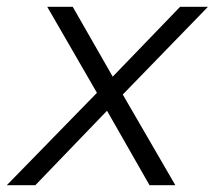

<svg xmlns="http://www.w3.org/2000/svg" viewBox="-55 -545 632 565"><path d="M-35 0 248 -290 240 -255 84 -525H159L289 -298L257 -299L475 -525H557L288 -248L294 -288L461 0H385L248 -240H280L49 0Z"/></svg>

Font: MOST Montserrat
Style: Italic
Weight: 400
Italic angle: -11.3°
Designer: Julieta Ulanovsky
Foundry: Julieta Ulanovsky
Version: Version 8.000;March 11, 2024;FontCreator 15.0.0.2926 64-bit